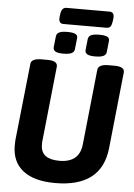

<svg xmlns="http://www.w3.org/2000/svg" viewBox="-65 -1061 781 1117"><g transform="rotate(5 325.5 -502.5)"><path d="M300 8Q176 8 111.5 -43Q47 -94 47 -189Q47 -204 48 -220L96 -669Q98 -702 159 -702H194Q253 -702 251 -668L205 -230Q204 -225 204 -220Q204 -215 204 -211Q204 -164 232 -143.5Q260 -123 313 -123Q430 -123 441 -230L487 -669Q490 -702 550 -702H585Q645 -702 642 -668L595 -220Q570 8 300 8ZM468 -746Q435 -746 421.5 -754Q408 -762 409 -778L416 -842Q418 -859 433 -866.5Q448 -874 481 -874Q514 -874 528 -866.5Q542 -859 540 -842L533 -778Q532 -762 516.5 -754Q501 -746 468 -746ZM282 -746Q249 -746 235.5 -754Q222 -762 223 -778L230 -842Q232 -859 247 -866.5Q262 -874 295 -874Q328 -874 342 -866.5Q356 -859 354 -842L347 -778Q346 -762 330.5 -754Q315 -746 282 -746ZM267 -918Q237 -918 242 -958L244 -973Q249 -1013 277 -1013H529Q559 -1013 554 -973L552 -958Q549 -937 542 -927.5Q535 -918 519 -918Z"/></g></svg>

Font: Asap Semi Condensed Semi Condensed Regular
Style: Bold Italic
Weight: 700
Width: 4
Italic angle: -6°
Designer: Pablo Cosgaya
Foundry: Omnibus-Type
Version: Version 3.001; ttfautohint (v1.8.4.7-5d5b)